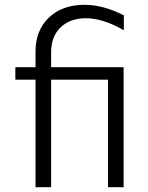

<svg xmlns="http://www.w3.org/2000/svg" viewBox="-20 -780 618 800"><path d="M338 -704Q272 -704 232.5 -666Q193 -628 193 -562V-500H495V0H430V-448H193V0H128V-448H44V-500H128V-565Q128 -654 184 -707Q240 -760 332 -760Q410 -760 496 -716V-654Q409 -704 338 -704Z"/></svg>

Font: Orkney Light
Style: Regular
Weight: 300
Designer: Samuel Oakes and Alfredo Marco Pradil
Foundry: Alfredo Marco Pradil
Version: 1.0; ttfautohint (v1.5)